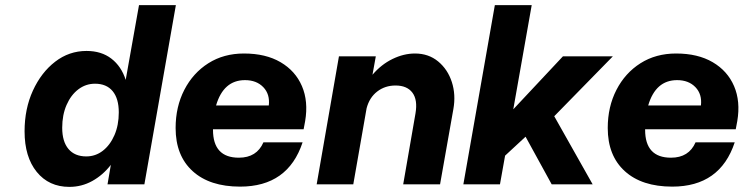

<svg xmlns="http://www.w3.org/2000/svg" viewBox="-20 -720 2904 750"><path d="M667 -700 544 0H400L413 -76Q382 -36 340.5 -13Q299 10 251 10Q171 10 123.5 -48.5Q76 -107 76 -207Q76 -295 108.5 -366Q141 -437 195.5 -479Q250 -521 318 -521Q376 -521 415 -491Q454 -461 471 -408L523 -700ZM223 -221Q223 -167 247.5 -138Q272 -109 317 -109Q353 -109 381.5 -131Q410 -153 427 -192Q444 -231 444 -281Q444 -335 420 -364Q396 -393 351 -393Q315 -393 286 -371Q257 -349 240 -310Q223 -271 223 -221Z M666 -220Q666 -303 700 -369Q734 -435 794 -473Q854 -511 933 -511Q1018 -511 1076 -477Q1134 -443 1159.5 -383.5Q1185 -324 1172 -247L1166 -215H812V-213Q812 -104 913 -104Q983 -104 1009 -164H1162Q1105 9 918 9Q799 9 732.5 -51.5Q666 -112 666 -220ZM937 -407Q853 -407 824 -308H1030Q1035 -352 1008.5 -379.5Q982 -407 937 -407Z M1603 -277Q1612 -330 1591 -358Q1570 -386 1525 -386Q1484 -386 1453.5 -362.5Q1423 -339 1412 -297L1360 0H1217L1304 -500H1448L1435 -428Q1469 -468 1513 -489.5Q1557 -511 1601 -511Q1654 -511 1691.5 -480Q1729 -449 1745 -399.5Q1761 -350 1751 -294L1699 0H1555Z M2179 -500H2374L2145 -266L2295 0H2135L2033 -186L1953 -112L1933 0H1790L1913 -700H2057L1985 -293Z M2354 -220Q2354 -303 2388 -369Q2422 -435 2482 -473Q2542 -511 2621 -511Q2706 -511 2764 -477Q2822 -443 2847.5 -383.5Q2873 -324 2860 -247L2854 -215H2500V-213Q2500 -104 2601 -104Q2671 -104 2697 -164H2850Q2793 9 2606 9Q2487 9 2420.5 -51.5Q2354 -112 2354 -220ZM2625 -407Q2541 -407 2512 -308H2718Q2723 -352 2696.5 -379.5Q2670 -407 2625 -407Z"/></svg>

Font: Overused Grotesk
Style: Bold Italic
Weight: 700
Italic angle: -10°
Version: Version 0.003